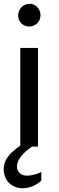

<svg xmlns="http://www.w3.org/2000/svg" viewBox="-21 -769 307 1007"><path d="M147 0Q129.4 11.7 115 24.4Q100.6 37.1 90.1 50.3Q79.6 63.5 73.7 77.1Q67.9 90.8 67.9 104Q67.9 124.5 82 138.4Q96.2 152.3 121.6 152.3Q130.4 152.3 140.9 150.6Q151.4 148.9 161.6 146Q171.9 143.1 180.9 139.6Q189.9 136.2 195.8 132.3V178.2Q177.2 196.3 150.4 207.3Q123.5 218.3 96.7 218.3Q74.2 218.3 56.2 210.2Q38.1 202.1 25.1 188.7Q12.2 175.3 5.4 157Q-1.5 138.7 -1.5 118.2Q-1.5 83.5 19.3 54.4Q40 25.4 85.4 -4.9V-517.6H178.2V0ZM132.3 -629.9Q120.1 -629.9 109.4 -634.3Q98.6 -638.7 90.8 -646.5Q83 -654.3 78.6 -664.8Q74.2 -675.3 74.2 -688Q74.2 -700.7 79.1 -711.9Q84 -723.1 92 -731.4Q100.1 -739.7 111.1 -744.4Q122.1 -749 134.3 -749Q146 -749 156.5 -744.4Q167 -739.7 174.8 -731.4Q182.6 -723.1 187 -712.2Q191.4 -701.2 191.4 -689Q191.4 -675.8 186.5 -664.8Q181.6 -653.8 173.6 -646.2Q165.5 -638.7 154.8 -634.3Q144 -629.9 132.3 -629.9Z"/></svg>

Font: Proza Libre
Style: Regular
Weight: 400
Designer: Jasper de Waard
Foundry: Jasper de Waard
Version: Version 1.001; ttfautohint (v1.4.1.8-43bc)